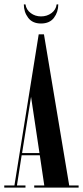

<svg xmlns="http://www.w3.org/2000/svg" viewBox="-24 -858 380 878"><path d="M-4.5 0V-10H42L153 -701H177L292.5 -10H335.5V0H132.5V-10H178.5L158 -148H75L53.5 -10H92.5V0ZM77 -158H156.5L118 -415.5ZM163.5 -750.5Q124.5 -750.5 104.8 -776.8Q85 -803 85 -838H92.5Q96 -813.5 116.5 -798.2Q137 -783 163.5 -783Q191 -783 211.5 -798.2Q232 -813.5 235 -838H242.5Q242.5 -803 222.8 -776.8Q203 -750.5 163.5 -750.5Z"/></svg>

Font: Imbue 100pt SemiBold
Style: Regular
Weight: 600
Designer: Tyler Finck
Foundry: Etcetera Type Company
Version: Version 1.102; ttfautohint (v1.8.3)